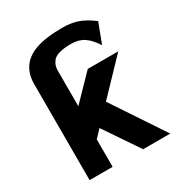

<svg xmlns="http://www.w3.org/2000/svg" viewBox="-169 -820 868 932"><g transform="rotate(-30 265.5 -353.5)"><path d="M62 0V-537Q62 -648 164 -686Q223 -707 314 -707Q366 -707 403 -694Q440 -681 484 -648L442 -537Q415 -579 386 -598.5Q357 -618 313 -618Q273 -618 246.5 -610Q220 -602 210 -587.5Q200 -573 197 -562.5Q194 -552 194 -538V-338L324 -472H495L321 -290L514 0H362L230 -195L191 -154V0Z"/></g></svg>

Font: Coval
Style: Black
Weight: 1000
Foundry: Context Ltd
Version: Version 001.000